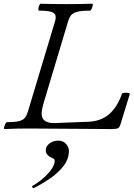

<svg xmlns="http://www.w3.org/2000/svg" viewBox="-20 -688 719 1028"><path d="M5 3Q0 3 2 -6Q4 -15 8.5 -24.5Q13 -34 18 -34Q62 -34 83.5 -40Q105 -46 113.5 -57.5Q122 -69 128 -86L275 -575Q280 -593 277 -605.5Q274 -618 254.5 -624.5Q235 -631 189 -631Q185 -631 185.5 -640.5Q186 -650 190 -659Q194 -668 198 -668Q232 -667 266.5 -666.5Q301 -666 335 -666Q370 -666 404 -666.5Q438 -667 473 -668Q478 -668 476.5 -659Q475 -650 470.5 -640.5Q466 -631 462 -631Q414 -631 391 -624Q368 -617 359 -604.5Q350 -592 345 -575L214 -138Q203 -100 203 -79Q203 -29 270 -29L450 -36Q519 -38 563.5 -76Q608 -114 633 -186Q634 -190 645 -191Q656 -192 666 -190.5Q676 -189 675 -185L625 -22Q620 -5 610.5 -1Q601 3 575 3Q464 3 353 1.5Q242 0 131 0Q69 0 5 3ZM161 319Q157 321 153.5 315.5Q150 310 154 307Q175 296 199.5 276.5Q224 257 244 233.5Q264 210 271 187Q277 165 264 160Q225 145 225 117Q225 95 245 80Q265 65 292 65Q319 65 334 83Q349 101 349 119Q349 164 319.5 201.5Q290 239 246.5 268.5Q203 298 161 319Z"/></svg>

Font: Junicode SmExp
Style: Italic
Weight: 400
Width: 6
Italic angle: -11°
Designer: Peter S. Baker
Version: Version 2.205; ttfautohint (v1.8.4)